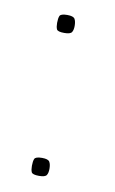

<svg xmlns="http://www.w3.org/2000/svg" viewBox="-56 -434 278 463"><g transform="rotate(10 83.0 -202.0)"><path d="M72 -355Q56 -355 53.5 -360.5Q51 -366 51 -376Q51 -387 53.5 -393Q56 -399 72 -399Q87 -399 90.5 -393Q94 -387 94 -376Q94 -366 90.5 -360.5Q87 -355 72 -355ZM72 -5Q56 -5 53.5 -10.5Q51 -16 51 -26Q51 -37 53.5 -43Q56 -49 72 -49Q87 -49 90.5 -43Q94 -37 94 -26Q94 -16 90.5 -10.5Q87 -5 72 -5Z"/></g></svg>

Font: Smooch Sans Thin Light
Style: Regular
Weight: 300
Version: Version 1.010